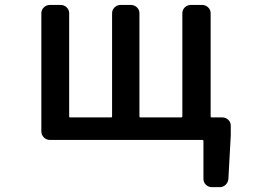

<svg xmlns="http://www.w3.org/2000/svg" viewBox="-20 -568 1040 782"><path d="M837.9 -94.7Q837.9 -89.8 841.8 -89.8H884.8Q899.4 -89.8 909.7 -80.1Q919.9 -70.3 919.9 -55.7V-16.6L910.2 160.2Q909.2 174.8 898.9 184.6Q888.7 194.3 874 194.3H842.8Q829.1 194.3 818.8 184.6Q808.6 174.8 808.6 160.2V5.9Q808.6 2 803.7 2H183.6Q168.9 2 158.7 -8.3Q148.4 -18.6 148.4 -33.2V-513.7Q148.4 -528.3 158.7 -538.1Q168.9 -547.9 183.6 -547.9H226.6Q241.2 -547.9 251.5 -538.1Q261.7 -528.3 261.7 -513.7V-94.7Q261.7 -89.8 265.6 -89.8H432.6Q436.5 -89.8 436.5 -94.7V-513.7Q436.5 -528.3 446.8 -538.1Q457 -547.9 471.7 -547.9H512.7Q527.3 -547.9 537.6 -538.1Q547.9 -528.3 547.9 -513.7V-94.7Q547.9 -89.8 551.8 -89.8H717.8Q722.7 -89.8 722.7 -94.7V-513.7Q722.7 -528.3 732.9 -538.1Q743.2 -547.9 756.8 -547.9H802.7Q817.4 -547.9 827.6 -538.1Q837.9 -528.3 837.9 -513.7Z"/></svg>

Font: Gen Jyuu Gothic L Monospace Medium
Style: Regular
Weight: 500
Designer: [Source Han Sans]
Ryoko NISHIZUKA  (kana & ideographs); Paul D. Hunt (Latin, Greek & Cyrillic); Wenlong ZHANG  (bopomofo
Version: Version 1.002.20150607